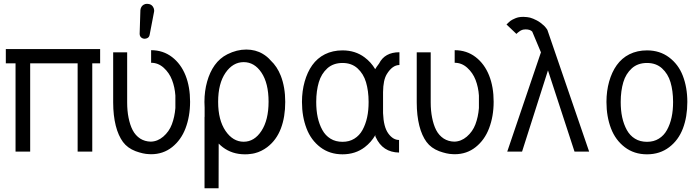

<svg xmlns="http://www.w3.org/2000/svg" viewBox="-20 -800 3690 1013"><path d="M62 -465.8V0H139.2V-465.8H389.6V0H466.8V-465.8H508.3V-541H10.7V-465.8Z M716.8 -621.6C716.8 -616.7 717.8 -612.8 719.7 -608.9L722.7 -604.5C727.1 -599.6 732.9 -596.7 740.2 -595.7H743.2C748.5 -595.7 753.4 -596.7 758.3 -599.6C764.6 -603 768.1 -608.9 769.5 -616.2L793 -738.8C793 -740.2 793.5 -742.2 793.5 -743.7C793.5 -751 791.5 -756.8 788.1 -762.7C787.1 -764.2 786.1 -765.6 784.7 -767.6C779.3 -774.4 771.5 -778.3 761.7 -779.3C759.3 -779.8 757.3 -779.8 754.9 -779.8C749 -779.8 743.7 -778.3 738.3 -775.4C728 -769.5 722.2 -759.8 720.7 -746.6ZM777.3 13.7C819.8 13.7 856.9 1 888.2 -23.9C919.4 -48.8 943.4 -82 959 -123.5C974.6 -165 982.9 -211.4 982.9 -263.2C982.9 -314.9 975.1 -361.3 959 -401.9C942.9 -442.4 918.9 -475.1 887.7 -499C856.4 -522.9 819.8 -535.2 777.3 -535.2V-468.8C802.2 -468.8 824.2 -460 843.8 -442.4C863.3 -424.8 877.9 -403.3 887.7 -377.9C897.5 -352.5 903.3 -324.7 905.3 -295.9V-230C902.8 -198.7 896.5 -169.9 886.7 -144C877 -118.2 861.8 -96.7 841.3 -79.1C821.3 -62 799.3 -53.2 775.4 -52.7C754.4 -53.2 735.8 -58.6 719.7 -68.8C703.1 -79.6 689.5 -94.7 679.7 -113.8C669.9 -132.8 663.1 -154.8 658.2 -179.2C653.3 -203.6 650.9 -230.5 650.9 -259.8V-523.9H577.1V-259.8C577.1 -212.9 582 -171.9 590.8 -136.7C599.6 -101.6 612.8 -72.8 628.9 -50.8C645 -29.3 667 -13.2 695.3 -2.4C722.2 7.3 745.6 12.7 765.6 13.2Z M1397 -263.7C1397 -198.7 1384.3 -147.5 1359.4 -109.4C1334.5 -71.3 1303.2 -52.2 1265.6 -52.2C1228 -52.2 1195.8 -71.3 1169.9 -109.4C1144 -147.5 1130.9 -198.2 1130.9 -262.7C1130.9 -327.6 1144 -378.4 1169.9 -416C1195.8 -453.6 1228 -472.2 1265.6 -472.2C1303.2 -472.2 1334.5 -454.1 1359.4 -417C1384.3 -379.9 1397 -328.6 1397 -263.7ZM1058.6 -262.2C1058.6 -252 1059.1 -241.7 1059.6 -231.9V-184.6L1059.1 -182.1V193.4H1133.3L1133.8 -42.5C1140.6 -35.6 1147.5 -29.3 1155.3 -23.4C1188 1.5 1227.1 14.2 1272.5 14.2C1282.7 14.2 1292 13.7 1301.8 12.2C1309.6 11.2 1316.9 10.3 1324.2 8.3C1348.1 2.4 1370.1 -8.8 1389.6 -23.4C1422.4 -48.3 1446.3 -81.1 1461.9 -122.1C1477.5 -163.1 1484.9 -210 1484.9 -262.2C1484.9 -314 1477.1 -359.9 1461.4 -400.4C1448.7 -432.6 1431.2 -459.5 1407.7 -481.4C1396 -495.1 1382.3 -506.3 1366.7 -515.6C1341.3 -530.8 1312 -538.6 1279.3 -538.6C1246.1 -538.6 1212.9 -530.3 1179.7 -513.7C1152.3 -500 1130.4 -480.5 1112.8 -456.1C1095.2 -431.6 1082 -402.3 1072.8 -369.6C1063.5 -336.9 1058.6 -300.8 1058.6 -262.2Z M1648.4 -262.2C1648.4 -301.8 1653.3 -336.4 1662.1 -366.2C1670.9 -396 1686 -420.4 1707 -439.5C1728 -458.5 1755.4 -467.8 1787.1 -467.8C1818.8 -467.8 1845.2 -458.5 1866.2 -439.5C1887.2 -420.4 1902.3 -396 1911.1 -366.2C1919.9 -336.4 1924.8 -301.8 1924.8 -262.2C1924.8 -232.9 1922.4 -206.1 1917 -181.2C1911.6 -156.2 1903.3 -133.8 1892.6 -114.3C1881.8 -94.7 1867.7 -79.6 1849.6 -68.4C1831.5 -57.1 1811 -51.8 1787.1 -51.8C1763.2 -51.8 1741.7 -57.1 1723.6 -68.4C1705.6 -79.6 1691.4 -94.7 1680.7 -114.3C1669.9 -133.8 1661.6 -156.2 1656.2 -181.2C1650.9 -206.1 1648.4 -232.9 1648.4 -262.2ZM2085.4 4.9V-61.5C2064.5 -61.5 2045.4 -72.8 2028.8 -95.7C2011.7 -119.1 2002.9 -154.8 2001 -203.1V-314.5C2001.5 -356 2007.8 -387.7 2021 -409.2C2040.5 -440.9 2063 -457 2087.4 -457V-524.4C2035.6 -524.4 2000 -504.4 1980 -464.8C1969.7 -451.2 1962.9 -441.4 1959.5 -435.1C1944.8 -460 1926.3 -480.5 1903.3 -497.6C1870.6 -522 1832 -534.2 1787.1 -534.2C1752.9 -534.2 1721.7 -527.3 1694.3 -513.7C1667 -500 1645 -480.5 1627.4 -456.1C1609.9 -431.6 1596.7 -402.3 1587.4 -369.6C1578.1 -336.9 1573.2 -300.8 1573.2 -262.2C1573.2 -210 1581.5 -163.6 1597.2 -122.6C1612.8 -81.5 1637.2 -48.3 1669.9 -23.4C1702.6 1.5 1741.7 14.2 1787.1 14.2C1832.5 14.2 1871.6 1.5 1904.3 -23.4C1927.2 -41 1945.8 -62 1960.4 -87.4V-81.1C1960.4 -81.1 1960.9 -79.1 1962.4 -76.2C1986.8 -22.9 2027.8 3.9 2085.4 4.9Z M2378.9 13.7C2421.4 13.7 2458.5 1 2489.7 -23.9C2521 -48.8 2544.9 -82 2560.5 -123.5C2576.2 -165 2584.5 -211.4 2584.5 -263.2C2584.5 -314.9 2576.7 -361.3 2560.5 -401.9C2544.4 -442.4 2520.5 -475.1 2489.3 -499C2458 -522.9 2421.4 -535.2 2378.9 -535.2V-468.8C2403.8 -468.8 2425.8 -460 2445.3 -442.4C2464.8 -424.8 2479.5 -403.3 2489.3 -377.9C2499 -352.5 2504.9 -324.7 2506.8 -295.9V-230C2504.4 -198.7 2498 -169.9 2488.3 -144C2478.5 -118.2 2463.4 -96.7 2442.9 -79.1C2422.9 -62 2400.9 -53.2 2377 -52.7C2356 -53.2 2337.4 -58.6 2321.3 -68.8C2304.7 -79.6 2291 -94.7 2281.2 -113.8C2271.5 -132.8 2264.6 -154.8 2259.8 -179.2C2254.9 -203.6 2252.4 -230.5 2252.4 -259.8V-523.9H2178.7V-259.8C2178.7 -212.9 2183.6 -171.9 2192.4 -136.7C2201.2 -101.6 2214.4 -72.8 2230.5 -50.8C2246.6 -29.3 2268.6 -13.2 2296.9 -2.4C2323.7 7.3 2347.2 12.7 2367.2 13.2Z M2656.2 0H2734.4L2871.1 -428.7L3011.2 0H3088.4L2868.2 -641.6C2867.7 -643.6 2864.3 -647.9 2859.4 -654.3C2856 -658.7 2852.5 -662.6 2848.6 -666C2837.4 -676.3 2825.2 -685.5 2812 -692.4C2798.8 -699.2 2787.1 -704.1 2776.4 -707C2767.1 -709.5 2755.9 -710.4 2743.7 -710.9H2738.3C2723.6 -710.9 2710.9 -708.5 2699.2 -703.6C2687.5 -698.7 2679.2 -694.3 2673.8 -690.4C2668.5 -686.5 2661.6 -679.7 2652.3 -670.9L2704.6 -621.1L2711.9 -627.9L2719.7 -633.8L2728.5 -639.6L2739.3 -643.6L2752.4 -645C2769 -645 2780.8 -641.1 2788.1 -633.3L2834 -523.9Z M3179.7 -262.2C3179.7 -210 3188 -163.6 3203.6 -122.6C3219.2 -81.5 3243.7 -48.3 3276.4 -23.4C3309.1 1.5 3348.1 14.2 3393.6 14.2C3439 14.2 3478 1.5 3510.7 -23.4C3543.5 -48.3 3567.4 -81.1 3583 -122.1C3598.6 -163.1 3606.4 -210 3606.4 -262.2C3606.4 -314 3598.1 -359.9 3582.5 -400.4C3566.9 -440.9 3542.5 -473.1 3509.8 -497.6C3477.1 -522 3438.5 -534.2 3393.6 -534.2C3359.4 -534.2 3328.1 -527.3 3300.8 -513.7C3273.4 -500 3251.5 -480.5 3233.9 -456.1C3216.3 -431.6 3203.1 -402.3 3193.8 -369.6C3184.6 -336.9 3179.7 -300.8 3179.7 -262.2ZM3254.9 -262.2C3254.9 -301.8 3259.8 -336.4 3268.6 -366.2C3277.3 -396 3292.5 -420.4 3313.5 -439.5C3334.5 -458.5 3361.8 -467.8 3393.6 -467.8C3425.3 -467.8 3451.7 -458.5 3472.7 -439.5C3493.7 -420.4 3508.8 -396 3517.6 -366.2C3526.4 -336.4 3531.2 -301.8 3531.2 -262.2C3531.2 -232.9 3528.8 -206.1 3523.4 -181.2C3518.1 -156.2 3509.8 -133.8 3499 -114.3C3488.3 -94.7 3474.1 -79.6 3456.1 -68.4C3438 -57.1 3417.5 -51.8 3393.6 -51.8C3369.6 -51.8 3348.1 -57.1 3330.1 -68.4C3312 -79.6 3297.9 -94.7 3287.1 -114.3C3276.4 -133.8 3268.1 -156.2 3262.7 -181.2C3257.3 -206.1 3254.9 -232.9 3254.9 -262.2Z"/></svg>

Font: Tuffy
Style: Regular
Weight: 500
Designer: Thatcher Ulrich, Karoly Barta and Michael Everson
Version: Version 001.270